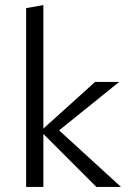

<svg xmlns="http://www.w3.org/2000/svg" viewBox="-20 -737 508 757"><path d="M360 0 151 -209V0H83V-705L151 -717V-230L355 -414H450L213 -223L457 0Z"/></svg>

Font: Ysabeau Infant
Style: Regular
Weight: 400
Designer: Christian Thalmann (Catharsis Fonts)
Version: Version 0.003